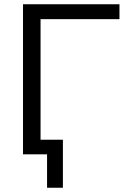

<svg xmlns="http://www.w3.org/2000/svg" viewBox="-20 -725 596 902"><path d="M201.1 157V0H93.4V-68.6H275.5V157ZM88.1 0V-705H541.2V-635H170.5V0Z"/></svg>

Font: Mulish ExtraLight
Style: Regular
Weight: 200
Designer: Vernon Adams
Foundry: Vernon Adams
Version: Version 3.603